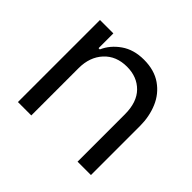

<svg xmlns="http://www.w3.org/2000/svg" viewBox="-130 -706 872 872"><g transform="rotate(45 306.0 -270.5)"><path d="M75 -527H161V-432H169Q189 -478 234 -509.5Q279 -541 344 -541Q411 -541 456 -509.5Q501 -478 522.5 -426.5Q544 -375 544 -315V0H458V-304Q458 -382 417.5 -423Q377 -464 312 -464Q243 -464 202 -419.5Q161 -375 161 -304V0H75Z"/></g></svg>

Font: Lopes Sans
Style: Regular
Weight: 400
Designer: Gabriel Lam, Diego Maldonado
Foundry: TypeRant, Foresti Design
Version: Version 4.000